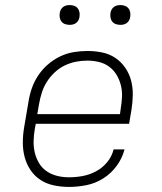

<svg xmlns="http://www.w3.org/2000/svg" viewBox="-20 -729 640 757"><path d="M252 8Q222 8 193 2Q164 -4 140.5 -19Q117 -34 101 -57.5Q85 -81 77.5 -108.5Q70 -136 70 -166Q70 -196 75 -226L92 -326Q96 -353 105 -379.5Q114 -406 130 -430.5Q146 -455 168.5 -474.5Q191 -494 217 -506.5Q243 -519 270.5 -523.5Q298 -528 325 -528Q355 -528 383.5 -522Q412 -516 435 -500.5Q458 -485 474 -461.5Q490 -438 497 -411Q504 -384 503.5 -354Q503 -324 498 -294L489 -241H121L117 -219Q113 -196 112.5 -172Q112 -148 117.5 -126Q123 -104 134.5 -85Q146 -66 164.5 -53.5Q183 -41 205.5 -35.5Q228 -30 252 -30Q279 -30 306 -35Q333 -40 358.5 -53.5Q384 -67 402.5 -89.5Q421 -112 428 -140H471Q462 -105 440 -75Q418 -45 387 -25.5Q356 -6 321 1Q286 8 252 8ZM453 -279 456 -301Q460 -324 461 -347.5Q462 -371 456.5 -393Q451 -415 439.5 -434Q428 -453 410.5 -466Q393 -479 370.5 -484.5Q348 -490 324 -490Q301 -490 278.5 -485.5Q256 -481 234.5 -470.5Q213 -460 195 -443Q177 -426 164.5 -406Q152 -386 145 -364Q138 -342 134 -319L127 -279ZM455 -631Q445 -631 436.5 -634Q428 -637 422.5 -644Q417 -651 415.5 -660.5Q414 -670 416 -680Q417 -686 420.5 -692Q424 -698 429.5 -702Q435 -706 441.5 -707.5Q448 -709 455 -709Q464 -709 472.5 -706Q481 -703 486.5 -696Q492 -689 493.5 -679.5Q495 -670 493 -660Q492 -654 488.5 -648Q485 -642 479.5 -638Q474 -634 467.5 -632.5Q461 -631 455 -631ZM255 -631Q245 -631 236.5 -634Q228 -637 222.5 -644Q217 -651 215.5 -660.5Q214 -670 216 -680Q217 -686 220.5 -692Q224 -698 229.5 -702Q235 -706 241.5 -707.5Q248 -709 255 -709Q264 -709 272.5 -706Q281 -703 286.5 -696Q292 -689 293.5 -679.5Q295 -670 293 -660Q292 -654 288.5 -648Q285 -642 279.5 -638Q274 -634 267.5 -632.5Q261 -631 255 -631Z"/></svg>

Font: Iosevka Etoile XLtObl
Style: Regular
Weight: 200
Italic angle: -9°
Designer: Belleve Invis
Foundry: Belleve Invis
Version: Version 15.5.2; ttfautohint (v1.8.4)